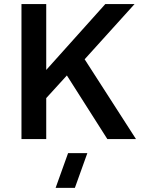

<svg xmlns="http://www.w3.org/2000/svg" viewBox="-20 -680 701 939"><path d="M638.2 -660.2 394 -390.1 645 0H504.9L307.1 -311L206.1 -200.2V0H85V-660.2H206.1V-337.9L495.1 -660.2ZM252 238.8 313 68.8H407.2L346.2 238.8Z"/></svg>

Font: Human Sans Medium
Style: Regular
Weight: 500
Designer: Tim Radville
Foundry: Continuum
Version: Version 1.000;FEAKit 1.0